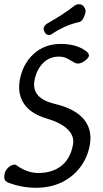

<svg xmlns="http://www.w3.org/2000/svg" viewBox="-33 -882 486 909"><path d="M393 -200Q383 -139 348 -92Q313 -45 259.5 -19Q206 7 137 7Q103 7 69 0.5Q35 -6 5 -18Q-9 -24 -11.5 -34Q-14 -44 -11 -60Q-9 -70 -2.5 -79Q4 -88 12.5 -94Q21 -100 29.5 -102Q38 -104 43 -101Q64 -85 91.5 -74Q119 -63 148 -63Q216 -63 259 -98Q302 -133 313 -200Q319 -239 287 -270Q255 -301 191 -320Q115 -342 82.5 -388Q50 -434 60 -499Q73 -577 125 -625.5Q177 -674 255 -674Q328 -674 373 -641Q387 -631 388 -621.5Q389 -612 377 -601L371 -596Q358 -585 343.5 -582Q329 -579 317 -587Q304 -595 286.5 -604.5Q269 -614 246 -614Q200 -614 169.5 -582Q139 -550 130 -500Q123 -457 147.5 -430Q172 -403 227 -390Q320 -368 362 -319.5Q404 -271 393 -200ZM213 -721Q202 -714 192.5 -717Q183 -720 178 -731L177 -733Q171 -744 175 -753.5Q179 -763 191 -771Q223 -789 255.5 -809.5Q288 -830 321 -856Q333 -864 346.5 -861.5Q360 -859 367 -846L370 -840Q374 -832 370.5 -818Q367 -804 359.5 -792Q352 -780 343 -778Q303 -769 270 -753.5Q237 -738 213 -721Z"/></svg>

Font: Winky Sans Light
Style: Italic
Weight: 300
Italic angle: -8.97852°
Designer: Simon Atzbach
Foundry: typofactur
Version: Version 1.205